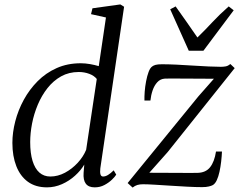

<svg xmlns="http://www.w3.org/2000/svg" viewBox="-20 -837 1081 868"><path d="M433.5 -76Q431.5 -58.5 434.2 -48.8Q437 -39 446 -39Q456.5 -39 468.2 -46Q480 -53 494 -67L505.5 -47.5Q500.5 -39 486.5 -25.2Q472.5 -11.5 452.5 -0.8Q432.5 10 408 10Q380.5 10 368 -6.5Q355.5 -23 358 -56L361 -93Q345.5 -66.5 319.2 -42.8Q293 -19 260.2 -4.5Q227.5 10 192.5 10Q141 10 106.2 -15.2Q71.5 -40.5 53.8 -85.8Q36 -131 36 -191Q36 -238 49 -288.5Q62 -339 87.5 -385.8Q113 -432.5 150.2 -470Q187.5 -507.5 236.2 -529.2Q285 -551 345 -551Q365.5 -551 387 -547.2Q408.5 -543.5 426.5 -538L459 -758L391.5 -773L398 -799.5L524 -817L541 -806.5ZM417.5 -480Q405.5 -495 383.5 -503.2Q361.5 -511.5 336 -511.5Q291.5 -511.5 256.2 -491.8Q221 -472 194.8 -438.8Q168.5 -405.5 151 -364Q133.5 -322.5 125 -278.8Q116.5 -235 116.5 -194.5Q116.5 -144.5 127.2 -109.5Q138 -74.5 158.2 -56.8Q178.5 -39 207.5 -39Q241.5 -39 273.8 -56.2Q306 -73.5 331.5 -101.2Q357 -129 369.5 -160ZM947 -481Q935.5 -481 911 -481.2Q886.5 -481.5 856.8 -481.5Q827 -481.5 798.5 -481.8Q770 -482 749.8 -482Q729.5 -482 724.5 -481.5Q704.5 -480 691 -465.2Q677.5 -450.5 670 -428.5Q662.5 -406.5 660 -382.5H633Q632.5 -399.5 634.2 -422.8Q636 -446 640.5 -469.8Q645 -493.5 651.8 -511.8Q658.5 -530 668 -536.5Q673.5 -541 683.5 -543.8Q693.5 -546.5 712.5 -546.5Q740.5 -546.5 777.2 -544.8Q814 -543 852 -540.5Q890 -538 923.5 -536.5Q957 -535 978.5 -535Q990.5 -535 1000.8 -537Q1011 -539 1021.5 -547.5L1041 -529L738 -149.5L655 -56Q675 -56 708 -55.8Q741 -55.5 775.8 -55.5Q810.5 -55.5 837.5 -55.2Q864.5 -55 872 -55.5Q910 -56 929.8 -81Q949.5 -106 956.5 -152H983.5Q982.5 -130 979.8 -106Q977 -82 972.2 -60.2Q967.5 -38.5 960.2 -22.8Q953 -7 942.5 -0.5Q936.5 3 924.2 6Q912 9 893.5 9Q864.5 9 827 7Q789.5 5 750.8 2.5Q712 0 679.2 -2Q646.5 -4 627 -4Q612 -4 601 -0.8Q590 2.5 579.5 11L557 -9.5L877 -401.5ZM833.5 -607.5 749.5 -795 774 -808Q797.5 -775 822 -740.2Q846.5 -705.5 872.5 -667.5Q908 -702 940.2 -736.8Q972.5 -771.5 1014 -808L1036.5 -790.5L899.5 -607.5Z"/></svg>

Font: Merriweather 60pt Light
Style: Italic
Weight: 300
Italic angle: -7.8°
Version: Version 2.101